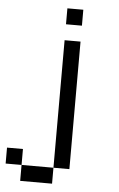

<svg xmlns="http://www.w3.org/2000/svg" viewBox="-61 -875 621 1000"><g transform="rotate(5 250.0 -374.5)"><path d="M0 0V-83.3H83.3V0ZM83.3 0H250V83.3H83.3ZM250 0V-666.7H333.3V0ZM250 -750V-833.3H333.3V-750Z"/></g></svg>

Font: GalmuriMono11 Regular
Style: Regular
Weight: 400
Designer: Lee Minseo (quiple)
Version: Version 2.399;hotconv 1.1.1;makeotfexe 2.6.0 DEVELOPMENT